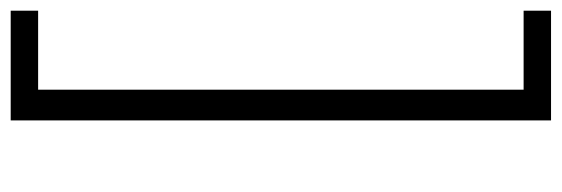

<svg xmlns="http://www.w3.org/2000/svg" viewBox="-372 -442 1025 350"><g transform="rotate(90 140.0 -267.5)"><path d="M-15 225V175H129V-710H-15V-760H185V225Z"/></g></svg>

Font: Radio Canada Light
Style: Regular
Weight: 300
Designer: Charles Daoud, Etienne Aubert Bonn, Alexandre Saumier Demers, Jacques Le Bailly
Foundry: Radio-Canada
Version: Version 2.104;gftools[0.9.28.dev5+ged2979d]